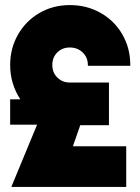

<svg xmlns="http://www.w3.org/2000/svg" viewBox="-20 -736 553 756"><path d="M20 -345H60Q20 -406 20 -480Q20 -546 51 -600Q82 -654 135.5 -685Q189 -716 255 -716Q322 -716 376.5 -685Q431 -654 462 -600Q493 -546 493 -480V-477H326V-480Q326 -510 305.5 -529.5Q285 -549 255 -549Q225 -549 205.5 -529.5Q186 -510 186 -480Q186 -450 206 -430.5Q226 -411 255 -411H409V-243H296L267 -160H477V0H26L25 -1L126 -245H20Z"/></svg>

Font: Lineal Heavy
Style: Regular
Weight: 900
Designer: Created by Frank Adebiaye with contributions from Anton Moglia & Ariel Martín Pérez
Created by Frank ADEBIAYE with FontF
Foundry: Velvetyne Type Foundry
Version: Version 2.000